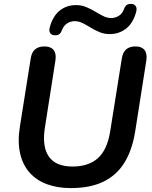

<svg xmlns="http://www.w3.org/2000/svg" viewBox="-20 -950 778 980"><path d="M341 10Q274 10 220.5 -9.5Q167 -29 131.5 -68.5Q96 -108 82.5 -167.5Q69 -227 82 -307L137 -653Q142 -684 159.5 -698.5Q177 -713 207 -713Q239 -713 253.5 -695Q268 -677 263 -642L209 -298Q194 -201 229.5 -150.5Q265 -100 350 -100Q432 -100 479.5 -142.5Q527 -185 542 -277L602 -653Q607 -684 624.5 -698.5Q642 -713 672 -713Q703 -713 717.5 -695Q732 -677 727 -642L670 -279Q655 -185 615.5 -120.5Q576 -56 508.5 -23Q441 10 341 10ZM258 -770Q243 -771 236 -781.5Q229 -792 234 -811Q251 -870 286 -897Q321 -924 368 -924Q396 -924 420 -914Q444 -904 465.5 -891Q487 -878 507 -868Q527 -858 547 -858Q569 -858 587 -869.5Q605 -881 613 -904Q618 -918 626.5 -924.5Q635 -931 651 -930Q666 -929 673 -918.5Q680 -908 675 -889Q659 -831 623 -803.5Q587 -776 540 -776Q512 -776 488 -786Q464 -796 443 -809Q422 -822 402 -832Q382 -842 362 -842Q340 -842 322.5 -830.5Q305 -819 296 -796Q291 -782 282.5 -775.5Q274 -769 258 -770Z"/></svg>

Font: Nunito ExtraLight
Style: Bold Italic
Weight: 700
Italic angle: -9°
Version: Version 3.602